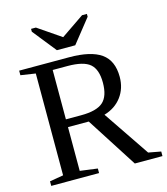

<svg xmlns="http://www.w3.org/2000/svg" viewBox="-124 -955 916 1051"><g transform="rotate(-15 333.5 -429.5)"><path d="M207 -287.1V-39.1L306.2 -25.9V0H35.2V-25.9L112.8 -39.1V-616.2L28.8 -628.9V-654.8H311.5Q434.6 -654.8 493.2 -613.3Q551.8 -571.8 551.8 -480Q551.8 -414.6 516.1 -366.9Q480.5 -319.3 417.5 -300.8L594.7 -39.1L665.5 -25.9V0H508.8L324.7 -287.1ZM454.6 -473.1Q454.6 -547.9 418.2 -579.3Q381.8 -610.8 290.5 -610.8H207V-331.1H293.5Q380.9 -331.1 417.7 -363.5Q454.6 -396 454.6 -473.1ZM178.2 -858.9 309.1 -769.5 439.9 -858.9H467.3V-842.8L361.3 -709.5H257.3L150.9 -842.8V-858.9Z"/></g></svg>

Font: Liberation Serif
Style: Regular
Weight: 400
Designer: Steve Matteson
Foundry: Ascender Corporation
Version: Version 2.1.5